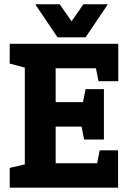

<svg xmlns="http://www.w3.org/2000/svg" viewBox="-20 -870 593 890"><path d="M95 -667H528.3V-553.7H238V-396.7H461.7V-283.3H238V-113.3H527.3V0H95ZM25 -667H105L124.3 -548.7L25 -575.3ZM25 0V-91.7L125 -115L105 0ZM527.3 -173.3V0H407.3L442.3 -173.3ZM528.3 -493.7H436.7L401.7 -667H528.3ZM461.7 -456.7V-283.3H341.7L376.7 -456.7ZM461.7 -223.3H370L335 -396.7H461.7ZM260 -697 366.7 -850.3H480L376.7 -697ZM363.3 -697H246.7L143.3 -850.3H256.7Z"/></svg>

Font: Epunda Slab Light
Style: Regular
Weight: 300
Designer: Simon Atzbach
Foundry: typofactur
Version: Version 1.102